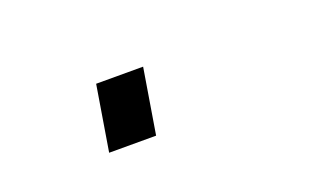

<svg xmlns="http://www.w3.org/2000/svg" viewBox="-31 -44 663 388"><g transform="rotate(-20 300.0 150.0)"><path d="M157 220 180 80H281L258 220Z"/></g></svg>

Font: Iosevka Slab Semibold Extended
Style: Italic
Weight: 600
Width: 7
Italic angle: -9°
Monospace: yes
Designer: Belleve Invis
Foundry: Belleve Invis
Version: Version 11.1.0; ttfautohint (v1.8.3)